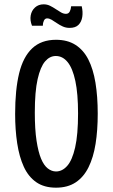

<svg xmlns="http://www.w3.org/2000/svg" viewBox="-20 -856 522 888"><path d="M239 12Q184 12 147.5 -13.5Q111 -39 90 -85Q69 -131 59.5 -193.5Q50 -256 50 -329Q50 -441 68.5 -517Q87 -593 129 -632.5Q171 -672 239 -672Q292 -672 329 -648.5Q366 -625 388.5 -581Q411 -537 421.5 -473.5Q432 -410 432 -330Q432 -253 422 -190.5Q412 -128 389.5 -82.5Q367 -37 330 -12.5Q293 12 239 12ZM239 -63Q268 -63 291 -89Q314 -115 327.5 -174Q341 -233 341 -331Q341 -423 328.5 -481.5Q316 -540 293 -568.5Q270 -597 238 -597Q210 -597 188.5 -572Q167 -547 154 -490Q141 -433 141 -335Q141 -258 149 -205.5Q157 -153 170 -122Q183 -91 201 -77Q219 -63 239 -63ZM302 -727Q285 -727 270.5 -733.5Q256 -740 243 -749Q230 -758 219 -764.5Q208 -771 198 -771Q188 -771 183 -760.5Q178 -750 178 -737H128Q118 -762 122 -784.5Q126 -807 142 -821.5Q158 -836 182 -836Q198 -836 212 -829Q226 -822 238.5 -813.5Q251 -805 262.5 -798.5Q274 -792 285 -792Q297 -792 302.5 -802.5Q308 -813 309 -827H358Q364 -801 360.5 -778Q357 -755 343 -741Q329 -727 302 -727Z"/></svg>

Font: Bricolage Grotesque 24pt Condensed
Style: Regular
Weight: 400
Width: 3
Designer: Mathieu Triay
Foundry: Atelier Triay
Version: Version 1.001;gftools[0.9.33.dev8+g029e19f]